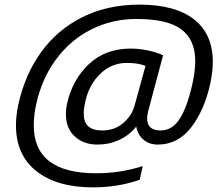

<svg xmlns="http://www.w3.org/2000/svg" viewBox="-20 -734 950 830"><path d="M49 -192Q49 -235 59 -281Q87 -410 157 -507.5Q227 -605 335.5 -659.5Q444 -714 583 -714Q737 -714 818.5 -650.5Q900 -587 900 -466Q900 -425 889 -373Q864 -258 806.5 -183.5Q749 -109 662 -109Q626 -109 601 -129.5Q576 -150 569 -187Q539 -149 495 -129Q451 -109 401 -109Q342 -109 303.5 -144Q265 -179 265 -240Q265 -266 270 -286Q293 -390 364.5 -457Q436 -524 544 -524Q581 -524 619 -516Q657 -508 685 -495L621 -255Q616 -235 616 -222Q616 -170 674 -170Q726 -170 758.5 -223Q791 -276 812 -373Q824 -427 824 -470Q824 -562 764 -607Q704 -652 570 -652Q464 -652 374 -606.5Q284 -561 222 -477Q160 -393 136 -281Q126 -235 126 -192Q126 15 396 15Q500 15 597 -16L584 43Q490 76 383 76Q226 76 137.5 6Q49 -64 49 -192ZM561 -275 609 -449Q579 -462 528 -462Q462 -462 413 -414.5Q364 -367 348 -292Q342 -264 342 -242Q342 -206 361.5 -188Q381 -170 422 -170Q475 -170 512 -201.5Q549 -233 561 -275Z"/></svg>

Font: Prompt Light
Style: Italic
Weight: 300
Italic angle: -12°
Designer: Katatrad Team
Foundry: CadsonDemak
Version: Version 1.000